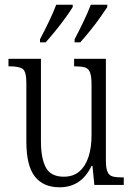

<svg xmlns="http://www.w3.org/2000/svg" viewBox="-20 -786 566 816"><path d="M233 10Q164 10 128 -36Q92 -82 92 -185V-434Q92 -482 76.5 -493Q61 -504 23 -504H16V-536H154V-186Q154 -113 175 -74Q196 -35 251 -35Q292 -35 318 -58Q344 -81 356.5 -120.5Q369 -160 369 -210V-426Q369 -462 362.5 -478.5Q356 -495 341 -499.5Q326 -504 300 -504H295V-536H430V-104Q430 -71 437 -55.5Q444 -40 459 -36Q474 -32 499 -32H506V0H381L373 -81H369Q326 10 233 10ZM297 -619Q317 -657 335 -694.5Q353 -732 366 -766H436V-756Q425 -739 405.5 -711.5Q386 -684 363 -655.5Q340 -627 321 -606H297ZM150 -619Q170 -657 188 -694.5Q206 -732 219 -766H289V-756Q279 -739 259 -711.5Q239 -684 216 -655.5Q193 -627 174 -606H150Z"/></svg>

Font: Noto Serif Bengali Condensed Light
Style: Regular
Weight: 300
Width: 3
Designer: Juan Bruce, Universal Thirst, Indian Type Foundry and the Monotype Design Team.
Foundry: Monotype Imaging Inc.
Version: Version 2.003; ttfautohint (v1.8.4.7-5d5b)